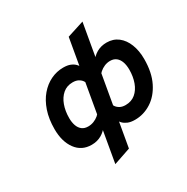

<svg xmlns="http://www.w3.org/2000/svg" viewBox="-203 -894 1229 1265"><g transform="rotate(-30 412.0 -261.0)"><path d="M572.9 12Q540 12 518.6 2.8Q497.2 -6.4 484.4 -19.8Q471.6 -33.1 464.9 -46L485.9 -163Q489.4 -149.1 498.9 -135.4Q508.5 -121.7 525.4 -112.4Q542.2 -103.2 567.5 -103.2Q611.8 -103.2 642.5 -128.8Q673.1 -154.5 688.8 -197.8Q704.5 -241.2 704.5 -294.2Q704.5 -326.5 695.8 -352Q687 -377.5 668.9 -392.1Q650.8 -406.8 622.5 -406.8Q600 -406.8 579.5 -398.1Q558.9 -389.3 542.9 -375.2Q526.9 -361.2 518.5 -345L533.5 -452Q554.5 -485.4 587.8 -504.2Q621 -523 662.9 -523Q713.4 -523 749.7 -494.9Q786 -466.7 805.2 -417.4Q824.5 -368.2 824.5 -305.2Q824.5 -202.8 789.2 -132Q754 -61.1 696.5 -24.6Q639 12 572.9 12ZM243.1 12Q167.5 12 124.5 -46.6Q81.5 -105.3 81.5 -199.8Q81.5 -276.7 101.9 -336.8Q122.3 -396.8 157.7 -438.2Q193 -479.6 238.3 -501.3Q283.7 -523 333.1 -523Q366 -523 387.4 -514Q408.8 -504.9 421.6 -491.4Q434.4 -477.9 441.1 -465L420.1 -348Q416.6 -361.9 407.1 -375.8Q397.5 -389.6 380.6 -398.7Q363.8 -407.8 338.5 -407.8Q294.2 -407.8 263.7 -381.7Q233.2 -355.6 217.3 -311.8Q201.5 -268 201.5 -215Q201.5 -182.7 210.2 -157.6Q219 -132.6 237.1 -118.4Q255.2 -104.2 283.5 -104.2Q306 -104.2 326.6 -112.3Q347.3 -120.5 363.2 -133.9Q379.1 -147.4 387.5 -163.6L372.5 -59Q351.8 -26.1 318.6 -7.1Q285.5 12 243.1 12ZM313.3 199.8 466.9 -680.8 595.3 -722 442.1 155.8Z"/></g></svg>

Font: Overpass
Style: Italic
Weight: 400
Italic angle: -10°
Designer: Delve Withrington, Dave Bailey, Thomas Jockin
Foundry: Delve Fonts LLC
Version: Version 4.000